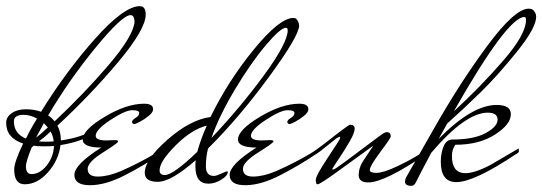

<svg xmlns="http://www.w3.org/2000/svg" viewBox="-39 -575 1757 622"><path d="M266 -156Q269 -159 274 -159Q279 -159 279 -155.5Q279 -152 272 -146Q227 -116 157 -105Q151 -56 116.5 -17Q82 22 41 22Q7 22 7 -26Q7 -50 36 -110Q-19 -128 -19 -177Q-19 -196 -1 -208.5Q17 -221 44.5 -221Q72 -221 94 -213Q175 -344 269 -449.5Q363 -555 414 -555Q433 -555 433 -528Q433 -480 343.5 -373.5Q254 -267 147 -168Q158 -148 158 -123V-120Q228 -130 266 -156ZM138 -182Q234 -272 313 -364.5Q392 -457 397 -504Q396 -526 384 -526Q357 -526 270.5 -420.5Q184 -315 117 -201Q127 -195 138 -182ZM70 -103Q66 -99 64 -98Q45 -52 45 -36Q45 -11 63 -11Q90 -11 112 -38.5Q134 -66 136 -102Q125 -101 103 -101Q81 -101 70 -103ZM81 -191Q58 -203 38 -203Q6 -203 6 -182Q6 -142 45 -126Q61 -159 81 -191ZM87 -117Q94 -116 110 -116Q126 -116 135 -117Q133 -135 125 -149Q105 -130 87 -117ZM116 -162 103 -176Q102 -173 92 -155.5Q82 -138 78 -129Q91 -139 116 -162Z M289 -97Q229 -97 229 -123Q229 -154 300 -196.5Q371 -239 428 -239Q457 -239 457 -221Q457 -211 442 -199Q427 -187 413 -180Q399 -173 397 -173Q391 -173 389 -178Q387 -185 399.5 -192.5Q412 -200 412 -209Q412 -218 389.5 -218Q367 -218 319 -186.5Q271 -155 271 -135Q271 -120 306 -120Q312 -120 328 -121Q344 -122 344 -117Q344 -112 294.5 -81Q245 -50 245 -28Q245 -3 277.5 -3Q310 -3 351 -20Q417 -49 471 -82L490 -94Q491 -92 491 -86Q491 -80 482 -76Q429 -40 366 -7.5Q303 25 252.5 25Q202 25 202 -8.5Q202 -42 289 -97Z M635 -94Q628 -67 628 -36Q628 -5 654 -5Q661 -5 677.5 -12.5Q694 -20 696.5 -20Q699 -20 699 -18Q699 -6 678 7Q657 20 636 20Q594 20 594 -36Q594 -49 595 -56Q515 14 472.5 14Q430 14 430 -15Q430 -58 503.5 -122.5Q577 -187 643 -196Q700 -313 783.5 -415Q867 -517 912 -517Q920 -517 925 -508.5Q930 -500 930 -492Q930 -459 832.5 -326Q735 -193 635 -94ZM893 -477Q893 -485 887 -485Q870 -485 822.5 -429Q775 -373 723 -286.5Q671 -200 646 -128Q739 -226 816 -331Q893 -436 893 -477ZM478 -23Q478 -8 495 -8Q522 -8 600 -83Q613 -129 631 -168Q582 -156 530 -104Q478 -52 478 -23Z M792 -97Q732 -97 732 -123Q732 -154 803 -196.5Q874 -239 931 -239Q960 -239 960 -221Q960 -211 945 -199Q930 -187 916 -180Q902 -173 900 -173Q894 -173 892 -178Q890 -185 902.5 -192.5Q915 -200 915 -209Q915 -218 892.5 -218Q870 -218 822 -186.5Q774 -155 774 -135Q774 -120 809 -120Q815 -120 831 -121Q847 -122 847 -117Q847 -112 797.5 -81Q748 -50 748 -28Q748 -3 780.5 -3Q813 -3 854 -20Q920 -49 974 -82L993 -94Q994 -92 994 -86Q994 -80 985 -76Q932 -40 869 -7.5Q806 25 755.5 25Q705 25 705 -8.5Q705 -42 792 -97Z M964 -76Q983 -87 1014 -111Q1090 -171 1095 -171Q1110 -171 1110 -158Q1110 -145 1094.5 -118Q1079 -91 1059.5 -62Q1040 -33 1037 -27Q1038 -26 1041.5 -26Q1045 -26 1081 -52.5Q1117 -79 1156 -108.5Q1195 -138 1202 -142.5Q1209 -147 1215 -147Q1227 -146 1227 -133Q1227 -128 1193 -82.5Q1159 -37 1159 -24Q1159 -15 1180.5 -15Q1202 -15 1244 -34.5Q1286 -54 1318 -74L1350 -94Q1351 -92 1351 -86Q1351 -80 1342 -76Q1207 16 1154 16Q1123 16 1123 -8Q1123 -31 1136.5 -52Q1150 -73 1160 -87.5Q1170 -102 1170 -103Q1124 -70 1061 -24Q998 22 990 22Q984 22 984 8Q984 -6 1023.5 -65Q1063 -124 1063 -128Q1063 -132 1061 -132L1051 -127L1001 -87Q996 -83 982 -74Q968 -65 964.5 -65Q961 -65 961 -69.5Q961 -74 964 -76Z M1559 -46 1641 -94Q1642 -92 1642 -86Q1642 -80 1633 -76Q1497 15 1439 15Q1389 15 1389 -51Q1389 -78 1398 -100.5Q1407 -123 1427 -123Q1496 -123 1534.5 -144Q1573 -165 1573 -187.5Q1573 -210 1541 -210Q1469 -210 1358 -80Q1324 -16 1307 18Q1302 27 1293 27Q1273 27 1273 13Q1273 7 1277 -1L1366 -157Q1451 -307 1540 -427Q1629 -547 1674 -547Q1689 -547 1695 -533Q1698 -528 1698 -521Q1698 -485 1636 -408Q1574 -331 1520 -278Q1466 -225 1410 -175L1382 -125Q1490 -235 1570 -235Q1616 -235 1616 -205Q1616 -172 1564.5 -139Q1513 -106 1436 -106Q1425 -90 1425 -70Q1425 -14 1469 -14Q1501 -14 1556 -44Q1558 -46 1559 -46ZM1665 -510Q1665 -520 1660 -520Q1605 -520 1431 -214Q1519 -295 1592 -379.5Q1665 -464 1665 -510Z"/></svg>

Font: Mr De Haviland
Style: Regular
Weight: 400
Designer: Alejandro Paul
Foundry: Alejandro Paul
Version: Version 1.000